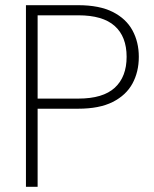

<svg xmlns="http://www.w3.org/2000/svg" viewBox="-20 -720 594 740"><path d="M80 0V-700H281Q363 -700 414.5 -674Q466 -648 490.5 -603Q515 -558 515 -501Q515 -443 490.5 -398Q466 -353 414.5 -327Q363 -301 281 -301H125V0ZM125 -340H282Q377 -340 422.5 -382Q468 -424 468 -501Q468 -579 422 -620Q376 -661 282 -661H125Z"/></svg>

Font: DM Sans 11pt ExtraLight
Style: Regular
Weight: 250
Version: Version 4.004;gftools[0.9.30]